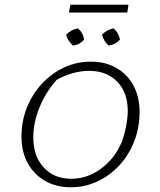

<svg xmlns="http://www.w3.org/2000/svg" viewBox="-20 -786 676 813"><path d="M279 7Q218 7 171 -20Q124 -47 97.5 -95Q71 -143 71 -208Q71 -273 94 -330.5Q117 -388 157.5 -431.5Q198 -475 251 -500Q304 -525 365 -525Q426 -525 472.5 -498.5Q519 -472 545 -424Q571 -376 571 -311Q571 -246 548.5 -188Q526 -130 486 -86.5Q446 -43 393 -18Q340 7 279 7ZM282 -29Q348 -29 405.5 -70Q463 -111 494 -181Q506 -211 513.5 -249.5Q521 -288 521 -316Q521 -394 476.5 -440Q432 -486 357 -486Q323 -486 287.5 -476Q252 -466 220 -448Q173 -395 147 -330.5Q121 -266 121 -204Q121 -125 165 -77Q209 -29 282 -29ZM272 -733 278 -766H524L519 -733ZM289 -593Q267 -613 260 -639Q283 -662 310 -666Q332 -647 336 -618Q317 -596 289 -593ZM440 -593Q419 -612 412 -639Q433 -661 461 -666Q484 -645 488 -618Q467 -596 440 -593Z"/></svg>

Font: Piazzolla SC ExtraLight
Style: Italic
Weight: 200
Italic angle: -11.3°
Designer: Juan Pablo del Peral
Foundry: Huerta Tipografica
Version: Version 1.330